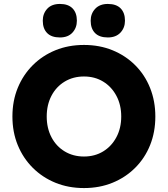

<svg xmlns="http://www.w3.org/2000/svg" viewBox="-20 -944 852 974"><path d="M406 10Q327 10 261 -17Q195 -44 146 -93Q97 -142 70 -208Q43 -274 43 -353Q43 -432 70 -498Q97 -564 146 -613Q195 -662 261 -689Q327 -716 406 -716Q485 -716 551 -689Q617 -662 666 -613Q715 -564 741.5 -497.5Q768 -431 768 -353Q768 -274 741.5 -208Q715 -142 666 -93Q617 -44 551 -17Q485 10 406 10ZM406 -150Q461 -150 503.5 -176Q546 -202 570.5 -248Q595 -294 595 -353Q595 -412 570.5 -458Q546 -504 503.5 -530Q461 -556 406 -556Q351 -556 308 -530Q265 -504 241 -458Q217 -412 217 -353Q217 -294 241 -248Q265 -202 308 -176Q351 -150 406 -150ZM527 -754Q484 -754 462 -776.5Q440 -799 440 -839Q440 -875 463 -899.5Q486 -924 527 -924Q570 -924 592 -901.5Q614 -879 614 -839Q614 -803 591 -778.5Q568 -754 527 -754ZM284 -754Q241 -754 219 -776.5Q197 -799 197 -839Q197 -875 219.5 -899.5Q242 -924 284 -924Q326 -924 348 -901.5Q370 -879 370 -839Q370 -803 347.5 -778.5Q325 -754 284 -754Z"/></svg>

Font: Lexend
Style: Bold
Weight: 700
Designer: Bonnie Shaver-Troup, Thomas Jockin
Foundry: Lexend
Version: Version 1.007; ttfautohint (v1.8.3)